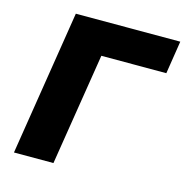

<svg xmlns="http://www.w3.org/2000/svg" viewBox="-104 -803 872 902"><g transform="rotate(15 331.5 -352.5)"><path d="M43 0 155 -705H663L638 -545H322L235 0Z"/></g></svg>

Font: Nunito Sans 7pt Black
Style: Italic
Weight: 900
Italic angle: -9°
Version: Version 3.101;gftools[0.9.27]